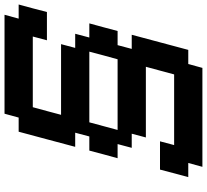

<svg xmlns="http://www.w3.org/2000/svg" viewBox="-53 -737 915 849"><g transform="rotate(-90 404.5 -312.5)"><path d="M91.3 125H528.8L545.9 62.5H608.4Q619.6 21 641.8 -62.3Q664.1 -145.5 675.3 -187.5H612.8L629.4 -250H691.9Q697.3 -270.5 708.5 -312.3Q719.7 -354 725.6 -375H663.1L679.7 -437.5H617.2L633.8 -500H321.3Q326.7 -520.5 337.9 -562.3Q349.1 -604 355 -625H667.5L650.9 -562.5H775.9Q781.2 -583.5 792.2 -625.2Q803.2 -667 809.1 -687.5H746.6L763.7 -750H326.2L309.1 -687.5H246.6Q235.4 -646 213.1 -562.7Q190.9 -479.5 179.7 -437.5H242.2L225.6 -375H163.1Q157.7 -354 146.5 -312.3Q135.3 -270.5 129.4 -250H191.9L175.3 -187.5H237.8L221.2 -125H533.7Q527.8 -104 516.8 -62.5Q505.9 -21 500 0H187.5L204.1 -62.5H79.1Q73.7 -41.5 62.7 0Q51.8 41.5 45.9 62.5H108.4ZM566.9 -250H254.4Q259.8 -270.5 271.2 -312.3Q282.7 -354 288.1 -375H600.6Q595.2 -354 584 -312.3Q572.8 -270.5 566.9 -250Z"/></g></svg>

Font: Faithful 32x
Style: Oblique
Weight: 400
Foundry: Faithful Resource Pack
Version: Version 1.0; January 27, 2023